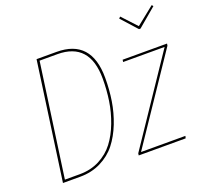

<svg xmlns="http://www.w3.org/2000/svg" viewBox="-127 -892 1109 1042"><g transform="rotate(-20 427.5 -371.5)"><path d="M848.6 -742.7 855.5 -734.4 748 -643.6H739.3L657.7 -734.4L666.5 -742.7L744.1 -659.2ZM276.4 -680.7Q476.6 -680.7 476.6 -458.5Q476.6 -390.1 466.6 -326.4Q456.5 -262.7 432.9 -202.6Q409.2 -142.6 374.3 -98.1Q339.4 -53.7 285.6 -26.9Q231.9 0 165.5 0H65.9L161.1 -680.7ZM276.4 -667.5H173.8L82 -13.7H168Q231.4 -13.7 282.5 -40Q333.5 -66.4 366.5 -109.9Q399.4 -153.3 421.6 -211.9Q443.8 -270.5 453.1 -331.8Q462.4 -393.1 462.4 -458.5Q462.4 -667.5 276.4 -667.5ZM855.5 -518.1 853.5 -506.3 521.5 -13.2H777.8L774.4 0H503.4L504.9 -11.7L836.9 -505.4H597.2L599.1 -518.1Z"/></g></svg>

Font: Fira Sans Compressed Hair
Style: Italic
Weight: 100
Width: 3
Italic angle: -8°
Designer: Carrois Corporate & Edenspiekermann AG
Foundry: Carrois Corporate GbR & Edenspiekermann AG
Version: Version 4.203;PS 004.203;hotconv 1.0.88;makeotf.lib2.5.64775